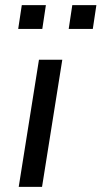

<svg xmlns="http://www.w3.org/2000/svg" viewBox="-20 -729 396 749"><path d="M53 0 132 -496H223L144 0ZM248 -616 262 -709H356L342 -616ZM51 -616 65 -709H159L145 -616Z"/></svg>

Font: Nunito Sans 7pt
Style: Italic
Weight: 400
Italic angle: -9°
Designer: Vernon Adams
Foundry: Vernon Adams
Version: Version 3.101;gftools[0.9.27]